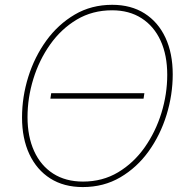

<svg xmlns="http://www.w3.org/2000/svg" viewBox="-20 -757 766 787"><path d="M571.8 -375 568.4 -352.5H186.5L189.9 -375ZM319.3 9.8Q241.7 9.8 186 -25.6Q130.4 -61 100.3 -125.2Q70.3 -189.5 70.3 -275.4Q70.3 -359.9 95.9 -441.9Q121.6 -523.9 169.9 -590.6Q218.3 -657.2 286.4 -697.3Q354.5 -737.3 439.9 -737.3Q517.1 -737.3 572.8 -701.9Q628.4 -666.5 658.2 -602.5Q688 -538.6 688 -452.1Q688 -368.2 662.6 -285.9Q637.2 -203.6 589.4 -137Q541.5 -70.3 473.4 -30.3Q405.3 9.8 319.3 9.8ZM320.3 -12.7Q400.4 -12.7 464.1 -50.8Q527.8 -88.9 572.8 -152.6Q617.7 -216.3 641.6 -293.7Q665.5 -371.1 665.5 -450.2Q665.5 -530.8 638.4 -590.1Q611.3 -649.4 560.5 -682.1Q509.8 -714.8 439.5 -714.8Q358.9 -714.8 294.9 -676.8Q231 -638.7 185.8 -575Q140.6 -511.2 116.7 -433.6Q92.8 -356 92.8 -276.9Q92.8 -197.3 119.9 -137.7Q147 -78.1 198 -45.4Q249 -12.7 320.3 -12.7Z"/></svg>

Font: Inter 20pt Thin
Style: Italic
Weight: 250
Italic angle: -9.3988°
Version: Version 4.001;git-66647c0bb